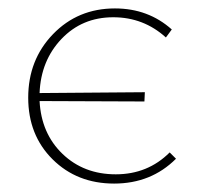

<svg xmlns="http://www.w3.org/2000/svg" viewBox="-20 -432 468 456"><path d="M383 -70 398 -55Q339 4 251 4Q163 4 105 -53.5Q47 -111 47 -200Q47 -290 106 -351Q165 -412 253 -412Q332 -412 388 -362L374 -343Q321 -391 249 -391Q175 -391 126 -339.5Q77 -288 74 -211L324 -213L323 -191L74 -192Q78 -115 128.5 -66.5Q179 -18 255 -18Q331 -18 383 -70Z"/></svg>

Font: EauTestText Extralight
Style: Italic
Weight: 250
Italic angle: -12°
Designer: Christian Thalmann (Catharsis Fonts)
Version: Version 0.001;PS 000.001;hotconv 1.0.88;makeotf.lib2.5.64775